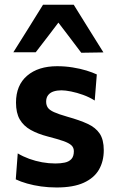

<svg xmlns="http://www.w3.org/2000/svg" viewBox="-20 -796 502 828"><path d="M224 12.5Q189.5 12.5 157.2 8Q125 3.5 97 -4.5Q69 -12.5 48 -22.5L56.5 -134.5Q79 -121 105.8 -111.2Q132.5 -101.5 161.5 -96.2Q190.5 -91 219 -91Q241 -91 259 -94.8Q277 -98.5 287.8 -110Q298.5 -121.5 298.5 -144Q298.5 -159.5 287.8 -169.5Q277 -179.5 252.5 -188Q228 -196.5 185.5 -207.5Q143 -218.5 112.2 -235.8Q81.5 -253 65.2 -281Q49 -309 49 -353.5Q49 -428.5 97 -469.5Q145 -510.5 226.5 -510.5Q261 -510.5 293.5 -505.2Q326 -500 352.8 -491.8Q379.5 -483.5 397.5 -475L388.5 -362.5Q365.5 -377 338.5 -386.8Q311.5 -396.5 286.5 -401.5Q261.5 -406.5 245 -406.5Q226.5 -406.5 211.5 -401.8Q196.5 -397 187.8 -386Q179 -375 179 -357.5Q179 -343 186 -332.2Q193 -321.5 212.8 -312.5Q232.5 -303.5 271 -292.5Q323 -278 357.8 -262Q392.5 -246 410 -219.8Q427.5 -193.5 427.5 -148.5Q427.5 -100.5 406.8 -64.5Q386 -28.5 341.2 -8Q296.5 12.5 224 12.5ZM330.5 -568.5Q302 -606 274 -643.2Q246 -680.5 216.5 -718.5H247Q218.5 -680.5 190.5 -644Q162.5 -607.5 134 -570.5H37.5Q69.5 -621 101.5 -672.5Q133.5 -724 165.5 -775.5H298Q330 -724 362 -672.5Q394 -621 426 -570Z"/></svg>

Font: Commissioner Thin SemiBold
Style: Regular
Weight: 600
Version: Version 1.000